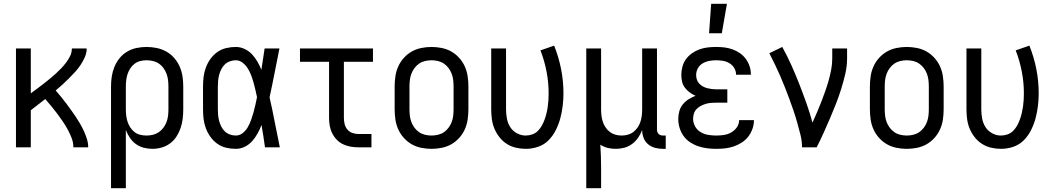

<svg xmlns="http://www.w3.org/2000/svg" viewBox="-20 -775 5540 1010"><path d="M64 0V-520H142V-284Q158 -296 174.5 -308Q191 -320 207.5 -333Q224 -346 240 -359Q256 -372 271 -385.5Q286 -399 300.5 -414Q315 -429 327.5 -445.5Q340 -462 349 -480.5Q358 -499 358 -520H436Q436 -497 426.5 -475Q417 -453 404 -433.5Q391 -414 375 -396.5Q359 -379 342.5 -362.5Q326 -346 308.5 -330Q291 -314 273 -299Q287 -283 301 -266Q315 -249 328 -231.5Q341 -214 354 -196Q367 -178 379 -160Q391 -142 402 -123Q413 -104 422 -84Q431 -64 437.5 -43Q444 -22 444 0H366Q366 -25 357 -48.5Q348 -72 336 -94Q324 -116 310 -136.5Q296 -157 281 -177Q266 -197 250 -216.5Q234 -236 218 -254Q199 -239 180 -224.5Q161 -210 142 -195V0Z M564 215V-320Q564 -347 568 -373Q572 -399 582 -423.5Q592 -448 609 -469Q626 -490 649 -503.5Q672 -517 698 -522.5Q724 -528 751 -528Q778 -528 804.5 -522.5Q831 -517 854.5 -504Q878 -491 896 -470.5Q914 -450 925 -425Q936 -400 940 -373.5Q944 -347 944 -320V-200Q944 -175 941 -150Q938 -125 930 -101.5Q922 -78 908.5 -57Q895 -36 875 -21Q855 -6 830.5 1Q806 8 781 8Q758 8 735.5 2Q713 -4 694.5 -17.5Q676 -31 663 -50.5Q650 -70 642 -91V215ZM751 -62Q768 -62 784.5 -66Q801 -70 815 -79.5Q829 -89 839.5 -103Q850 -117 856 -133Q862 -149 864 -166Q866 -183 866 -200V-320Q866 -337 864 -354Q862 -371 856 -387Q850 -403 840 -417Q830 -431 816 -440.5Q802 -450 785 -454Q768 -458 751 -458Q734 -458 718 -454Q702 -450 688.5 -440Q675 -430 665.5 -415.5Q656 -401 651 -385.5Q646 -370 644 -353.5Q642 -337 642 -320V-200Q642 -183 644 -166.5Q646 -150 651 -134.5Q656 -119 665.5 -104.5Q675 -90 688 -80Q701 -70 717.5 -66Q734 -62 751 -62Z M1220 8Q1195 8 1169.5 2Q1144 -4 1123 -19Q1102 -34 1087 -55Q1072 -76 1063 -100Q1054 -124 1051 -149Q1048 -174 1048 -200V-320Q1048 -346 1051 -371Q1054 -396 1063 -420Q1072 -444 1087 -465Q1102 -486 1123 -501Q1144 -516 1169.5 -522Q1195 -528 1220 -528Q1244 -528 1266.5 -517.5Q1289 -507 1305.5 -489.5Q1322 -472 1334 -451Q1346 -430 1355 -408Q1359 -436 1363.5 -464Q1368 -492 1372 -520H1450Q1437 -456 1424.5 -391.5Q1412 -327 1398 -263Q1413 -198 1425.5 -132Q1438 -66 1452 0H1374Q1370 -29 1365.5 -58Q1361 -87 1356 -116V-118Q1347 -95 1335 -73Q1323 -51 1306.5 -32.5Q1290 -14 1267.5 -3Q1245 8 1220 8ZM1220 -62Q1241 -62 1257.5 -75.5Q1274 -89 1284 -107Q1294 -125 1301 -144.5Q1308 -164 1313.5 -183.5Q1319 -203 1323.5 -223.5Q1328 -244 1332 -264Q1328 -283 1323.5 -302.5Q1319 -322 1313.5 -341.5Q1308 -361 1301 -379.5Q1294 -398 1283.5 -415Q1273 -432 1256.5 -445Q1240 -458 1220 -458Q1205 -458 1189.5 -452.5Q1174 -447 1163 -436.5Q1152 -426 1144.5 -411.5Q1137 -397 1133 -382Q1129 -367 1127.5 -351.5Q1126 -336 1126 -320V-200Q1126 -184 1127.5 -168.5Q1129 -153 1133 -138Q1137 -123 1144.5 -108.5Q1152 -94 1163 -83.5Q1174 -73 1189.5 -67.5Q1205 -62 1220 -62Z M1866 0Q1845 0 1824.5 -3.5Q1804 -7 1785 -16Q1766 -25 1751.5 -40Q1737 -55 1727.5 -74Q1718 -93 1714.5 -113.5Q1711 -134 1711 -155V-450H1558V-520H1942V-450H1789V-155Q1789 -138 1793 -122Q1797 -106 1807.5 -93.5Q1818 -81 1834 -75.5Q1850 -70 1866 -70H1934V0Z M2250 8Q2223 8 2196 2.5Q2169 -3 2146 -16Q2123 -29 2104.5 -49.5Q2086 -70 2075 -94.5Q2064 -119 2060 -146Q2056 -173 2056 -200V-320Q2056 -347 2060 -374Q2064 -401 2075 -425.5Q2086 -450 2104.5 -470.5Q2123 -491 2146 -504Q2169 -517 2196 -522.5Q2223 -528 2250 -528Q2277 -528 2304 -522.5Q2331 -517 2354 -504Q2377 -491 2395.5 -470.5Q2414 -450 2425 -425.5Q2436 -401 2440 -374Q2444 -347 2444 -320V-200Q2444 -173 2440 -146Q2436 -119 2425 -94.5Q2414 -70 2395.5 -49.5Q2377 -29 2354 -16Q2331 -3 2304 2.5Q2277 8 2250 8ZM2250 -62Q2267 -62 2284 -66Q2301 -70 2315 -79.5Q2329 -89 2339.5 -103Q2350 -117 2356 -133Q2362 -149 2364 -166Q2366 -183 2366 -200V-320Q2366 -337 2364 -354Q2362 -371 2356 -387Q2350 -403 2339.5 -417Q2329 -431 2315 -440.5Q2301 -450 2284 -454Q2267 -458 2250 -458Q2233 -458 2216 -454Q2199 -450 2185 -440.5Q2171 -431 2160.5 -417Q2150 -403 2144 -387Q2138 -371 2136 -354Q2134 -337 2134 -320V-200Q2134 -183 2136 -166Q2138 -149 2144 -133Q2150 -117 2160.5 -103Q2171 -89 2185 -79.5Q2199 -70 2216 -66Q2233 -62 2250 -62Z M2746 8Q2720 8 2694 2Q2668 -4 2646 -18Q2624 -32 2607.5 -53Q2591 -74 2581 -98Q2571 -122 2567.5 -148Q2564 -174 2564 -200V-520H2642V-200Q2642 -176 2646.5 -151.5Q2651 -127 2664 -106.5Q2677 -86 2699 -74Q2721 -62 2745 -62Q2763 -62 2780 -68Q2797 -74 2809.5 -86.5Q2822 -99 2830.5 -114.5Q2839 -130 2845 -146.5Q2851 -163 2855 -180Q2859 -197 2861.5 -214.5Q2864 -232 2865 -249.5Q2866 -267 2866 -285Q2866 -342 2855 -399Q2844 -456 2823 -510L2895 -535Q2919 -475 2931.5 -412Q2944 -349 2944 -284Q2944 -251 2940 -218Q2936 -185 2927.5 -153Q2919 -121 2904 -91Q2889 -61 2866 -37.5Q2843 -14 2811 -3Q2779 8 2746 8Z M3064 215V-520H3142V-200Q3142 -183 3144 -166.5Q3146 -150 3151 -134.5Q3156 -119 3165.5 -105Q3175 -91 3188 -81Q3201 -71 3217 -66.5Q3233 -62 3250 -62Q3267 -62 3283 -66.5Q3299 -71 3312 -81Q3325 -91 3334.5 -105Q3344 -119 3349 -134.5Q3354 -150 3356 -166.5Q3358 -183 3358 -200V-520H3436V-93Q3436 -87 3438 -81Q3440 -75 3444.5 -70.5Q3449 -66 3455 -64Q3461 -62 3467 -62H3482V8H3467Q3446 8 3425.5 2.5Q3405 -3 3389 -16.5Q3373 -30 3365.5 -50Q3358 -70 3358 -91Q3350 -70 3337 -51Q3324 -32 3305.5 -18Q3287 -4 3264.5 2Q3242 8 3220 8Q3198 8 3177 3Q3156 -2 3138 -14Q3140 16 3141 46.5Q3142 77 3142 107V215Z M3747 8Q3724 8 3700 5Q3676 2 3653.5 -5.5Q3631 -13 3610.5 -26.5Q3590 -40 3576 -59.5Q3562 -79 3555 -102Q3548 -125 3548 -149Q3548 -170 3553.5 -190Q3559 -210 3572 -226Q3585 -242 3602.5 -253Q3620 -264 3639 -271Q3623 -278 3608.5 -288.5Q3594 -299 3583 -313.5Q3572 -328 3568 -345.5Q3564 -363 3564 -381Q3564 -403 3570 -425Q3576 -447 3589 -464.5Q3602 -482 3620.5 -495Q3639 -508 3660 -515.5Q3681 -523 3703 -525.5Q3725 -528 3747 -528Q3769 -528 3790.5 -525.5Q3812 -523 3833 -515.5Q3854 -508 3872 -495.5Q3890 -483 3903 -465.5Q3916 -448 3923 -427Q3930 -406 3930 -384V-382H3852V-383Q3852 -401 3842.5 -417Q3833 -433 3817 -442.5Q3801 -452 3783 -455Q3765 -458 3747 -458Q3729 -458 3710.5 -454.5Q3692 -451 3676 -441.5Q3660 -432 3651 -415.5Q3642 -399 3642 -380Q3642 -368 3646 -356Q3650 -344 3658.5 -335Q3667 -326 3678 -320Q3689 -314 3701 -311Q3713 -308 3725.5 -306.5Q3738 -305 3750 -305H3806V-235H3750Q3736 -235 3722 -234Q3708 -233 3694 -229Q3680 -225 3667.5 -218.5Q3655 -212 3645 -202Q3635 -192 3630.5 -178.5Q3626 -165 3626 -150Q3626 -129 3636.5 -110Q3647 -91 3665.5 -80Q3684 -69 3705 -65.5Q3726 -62 3747 -62Q3768 -62 3788 -65Q3808 -68 3826 -78Q3844 -88 3856 -105Q3868 -122 3868 -143H3946V-142Q3946 -119 3938 -96.5Q3930 -74 3915.5 -55.5Q3901 -37 3881 -24.5Q3861 -12 3839 -4.5Q3817 3 3794 5.5Q3771 8 3747 8ZM3710 -600 3721 -755H3804L3777 -600Z M4199 0Q4199 -33 4191 -65Q4183 -97 4174 -129Q4165 -161 4154.5 -192Q4144 -223 4132.5 -254Q4121 -285 4109 -315.5Q4097 -346 4084 -376Q4071 -406 4056.5 -436Q4042 -466 4027 -495L4095 -528Q4121 -481 4143 -432Q4165 -383 4184.5 -333Q4204 -283 4222 -232.5Q4240 -182 4254 -130Q4266 -157 4278 -184.5Q4290 -212 4300.5 -239.5Q4311 -267 4321 -295Q4331 -323 4339 -351.5Q4347 -380 4352.5 -409Q4358 -438 4358 -468V-520H4436V-468Q4436 -427 4426.5 -386Q4417 -345 4404.5 -305.5Q4392 -266 4377 -227.5Q4362 -189 4345.5 -151Q4329 -113 4312 -75Q4295 -37 4276 0Z M4750 8Q4723 8 4696 2.5Q4669 -3 4646 -16Q4623 -29 4604.5 -49.5Q4586 -70 4575 -94.5Q4564 -119 4560 -146Q4556 -173 4556 -200V-320Q4556 -347 4560 -374Q4564 -401 4575 -425.5Q4586 -450 4604.5 -470.5Q4623 -491 4646 -504Q4669 -517 4696 -522.5Q4723 -528 4750 -528Q4777 -528 4804 -522.5Q4831 -517 4854 -504Q4877 -491 4895.5 -470.5Q4914 -450 4925 -425.5Q4936 -401 4940 -374Q4944 -347 4944 -320V-200Q4944 -173 4940 -146Q4936 -119 4925 -94.5Q4914 -70 4895.5 -49.5Q4877 -29 4854 -16Q4831 -3 4804 2.5Q4777 8 4750 8ZM4750 -62Q4767 -62 4784 -66Q4801 -70 4815 -79.5Q4829 -89 4839.5 -103Q4850 -117 4856 -133Q4862 -149 4864 -166Q4866 -183 4866 -200V-320Q4866 -337 4864 -354Q4862 -371 4856 -387Q4850 -403 4839.5 -417Q4829 -431 4815 -440.5Q4801 -450 4784 -454Q4767 -458 4750 -458Q4733 -458 4716 -454Q4699 -450 4685 -440.5Q4671 -431 4660.5 -417Q4650 -403 4644 -387Q4638 -371 4636 -354Q4634 -337 4634 -320V-200Q4634 -183 4636 -166Q4638 -149 4644 -133Q4650 -117 4660.5 -103Q4671 -89 4685 -79.5Q4699 -70 4716 -66Q4733 -62 4750 -62Z M5246 8Q5220 8 5194 2Q5168 -4 5146 -18Q5124 -32 5107.5 -53Q5091 -74 5081 -98Q5071 -122 5067.5 -148Q5064 -174 5064 -200V-520H5142V-200Q5142 -176 5146.5 -151.5Q5151 -127 5164 -106.5Q5177 -86 5199 -74Q5221 -62 5245 -62Q5263 -62 5280 -68Q5297 -74 5309.5 -86.5Q5322 -99 5330.5 -114.5Q5339 -130 5345 -146.5Q5351 -163 5355 -180Q5359 -197 5361.5 -214.5Q5364 -232 5365 -249.5Q5366 -267 5366 -285Q5366 -342 5355 -399Q5344 -456 5323 -510L5395 -535Q5419 -475 5431.5 -412Q5444 -349 5444 -284Q5444 -251 5440 -218Q5436 -185 5427.5 -153Q5419 -121 5404 -91Q5389 -61 5366 -37.5Q5343 -14 5311 -3Q5279 8 5246 8Z"/></svg>

Font: Iosevka Curly
Style: Regular
Weight: 400
Monospace: yes
Designer: Belleve Invis
Foundry: Belleve Invis
Version: Version 22.1.2; ttfautohint (v1.8.4)